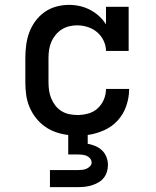

<svg xmlns="http://www.w3.org/2000/svg" viewBox="-20 -548 640 788"><path d="M185 220V150H300Q309 150 318 149Q327 148 335 144.5Q343 141 349.5 134.5Q356 128 356 119Q356 110 350 102.5Q344 95 335.5 91.5Q327 88 318 87Q309 86 300 86H260V6Q234 3 209.5 -5.5Q185 -14 164 -29Q143 -44 127 -64.5Q111 -85 101 -109Q91 -133 87.5 -158.5Q84 -184 84 -210V-310Q84 -337 87.5 -363.5Q91 -390 100 -414.5Q109 -439 125 -461Q141 -483 163 -498.5Q185 -514 211 -521Q237 -528 263 -528Q286 -528 308 -523Q330 -518 350 -507.5Q370 -497 386.5 -482Q403 -467 415 -448V-520H508V-339H415Q415 -361 405 -381.5Q395 -402 378.5 -416Q362 -430 340.5 -437Q319 -444 297 -444Q280 -444 263.5 -440Q247 -436 233 -427Q219 -418 208 -404.5Q197 -391 190.5 -375.5Q184 -360 181.5 -343.5Q179 -327 179 -310V-210Q179 -193 181.5 -176Q184 -159 190.5 -143.5Q197 -128 207.5 -114.5Q218 -101 232.5 -92Q247 -83 264 -79.5Q281 -76 298 -76Q320 -76 342 -82Q364 -88 380.5 -103Q397 -118 406 -139Q415 -160 415 -183H510V-182Q510 -148 498.5 -114Q487 -80 463.5 -54Q440 -28 407.5 -13.5Q375 1 340 6V42Q356 45 371.5 51.5Q387 58 399 69.5Q411 81 417 97Q423 113 423 129Q423 144 418.5 158Q414 172 405 183Q396 194 383.5 201Q371 208 357 212.5Q343 217 328.5 218.5Q314 220 300 220Z"/></svg>

Font: Iosevka Etoile Medium
Style: Regular
Weight: 500
Designer: Belleve Invis
Foundry: Belleve Invis
Version: Version 22.1.2; ttfautohint (v1.8.4)